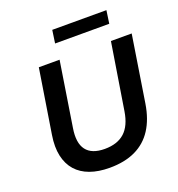

<svg xmlns="http://www.w3.org/2000/svg" viewBox="-156 -1017 1073 1156"><g transform="rotate(-20 380.0 -439.5)"><path d="M350 10Q279 10 225 -9.5Q171 -29 137 -67.5Q103 -106 90.5 -163Q78 -220 90 -295L155 -705H288L223 -291Q208 -199 243 -153Q278 -107 361 -107Q442 -107 488.5 -149Q535 -191 549 -280L617 -705H750L683 -279Q668 -185 626.5 -120.5Q585 -56 516 -23Q447 10 350 10ZM296 -806 308 -889H655L643 -806Z"/></g></svg>

Font: Nunito Sans 9pt
Style: Bold Italic
Weight: 700
Italic angle: -9°
Version: Version 3.101;gftools[0.9.27]